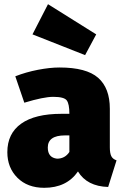

<svg xmlns="http://www.w3.org/2000/svg" viewBox="-20 -876 591 916"><path d="M191 20Q111 20 63 -28Q15 -76 15 -150Q15 -239 81 -286Q147 -333 273 -333H311Q311 -380 298.5 -397Q286 -414 234 -414Q188 -414 96 -386L53 -512Q104 -532 161 -543Q218 -554 264 -554Q392 -554 448 -505Q504 -456 504 -357V-173Q504 -145 511 -131Q518 -117 536 -111L496 16Q395 13 352 -58Q298 20 191 20ZM252 -119Q290 -119 311 -151V-230H290Q208 -230 208 -172Q208 -124 252 -119ZM386 -613 135 -712 209 -856 439 -712Z"/></svg>

Font: Trujillo Black
Style: Regular
Weight: 900
Designer: Fira Sans original fonts by bBox Type GmbH, Carrois Corporate GbR, & Edenspiekermann AG / Changes by Cristiano Sobral
Foundry: Fira Sans original fonts by bBox Type GmbH, Carrois Corporate GbR, & Edenspiekermann AG / Changes by Cristiano Sobral
Version: Version 4.301;July 28, 2020;FontCreator 13.0.0.2655 64-bit